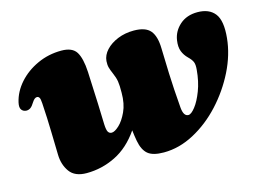

<svg xmlns="http://www.w3.org/2000/svg" viewBox="-74 -614 1019 757"><g transform="rotate(-15 435.0 -235.0)"><path d="M104.5 -84Q103.5 -123 102.2 -178Q101 -233 97 -296.5Q96 -315 92.2 -320.2Q88.5 -325.5 83 -325.5Q73 -325.5 63.5 -310.5Q54 -295 46.5 -289.8Q39 -284.5 29.5 -284.5Q17 -285 10 -294.2Q3 -303.5 7.5 -323.5Q17 -365.5 48 -400.5Q79 -435.5 124.8 -456.5Q170.5 -477.5 223 -477.5Q267.5 -477.5 283.8 -451.5Q300 -425.5 303 -369.5Q307 -291 308.8 -236.5Q310.5 -182 311.5 -153Q312.5 -129.5 317.5 -121.5Q322.5 -113.5 332 -113.5Q344 -113.5 362.2 -130.2Q380.5 -147 395.2 -178.8Q410 -210.5 410 -255.5Q410.5 -286 407.8 -302.5Q405 -319 396.5 -338Q389.5 -354 386.5 -365Q383.5 -376 384.5 -391.5Q386.5 -415.5 405 -435.5Q423.5 -455.5 453.5 -467.8Q483.5 -480 519 -480Q567 -480 586.5 -456.8Q606 -433.5 607 -384Q608 -342.5 610.2 -280.8Q612.5 -219 619 -139.5Q622 -102.5 642 -102.5Q653.5 -102.5 670.2 -123.8Q687 -145 701.2 -182.2Q715.5 -219.5 719.5 -266.5Q721.5 -287.5 716.8 -298.5Q712 -309.5 699 -322Q684.5 -336 677.5 -354Q670.5 -372 674.5 -399Q680 -435 708.2 -460Q736.5 -485 780.5 -485Q828 -485 851 -455.5Q874 -426 867 -356Q860.5 -290 827.8 -224.2Q795 -158.5 745 -104.2Q695 -50 634.2 -17.5Q573.5 15 510.5 15Q465.5 15 445.5 -2Q425.5 -19 418.5 -57Q414.5 -79 412 -101.5Q370 -40.5 313.8 -12.8Q257.5 15 195.5 15Q147.5 15 126.5 -14.2Q105.5 -43.5 104.5 -84Z"/></g></svg>

Font: Fraunces 9pt S000 Black
Style: Italic
Weight: 900
Italic angle: -16°
Version: Version 1.000; ttfautohint (v1.8.3)